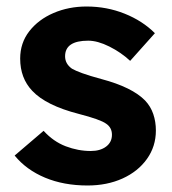

<svg xmlns="http://www.w3.org/2000/svg" viewBox="-20 -560 529 590"><path d="M249 10Q176 10 118.5 -14Q61 -38 25 -82L114 -158Q144 -125 182 -110.5Q220 -96 259 -96Q288 -96 306 -109.5Q324 -123 324 -146Q324 -168 306 -180Q288 -193 222 -210Q121 -236 79 -281Q42 -320 42 -380Q42 -428 70 -464Q98 -500 144.5 -520Q191 -540 246 -540Q308 -540 363 -518Q418 -496 456 -458L380 -373Q352 -399 316 -417Q280 -435 251 -435Q180 -435 180 -387Q180 -364 201 -349Q211 -343 233 -335Q255 -327 292 -317Q386 -292 426 -251Q443 -233 451 -209.5Q459 -186 459 -159Q459 -110 431.5 -71.5Q404 -33 356.5 -11.5Q309 10 249 10Z"/></svg>

Font: Readex Pro SemiBold
Style: Regular
Weight: 600
Designer: Bonnie Shaver-Troup, Thomas Jockin
Foundry: Lexend
Version: Version 1.204; ttfautohint (v1.8.4.7-5d5b)